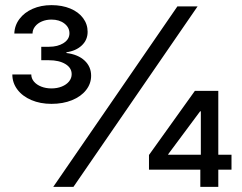

<svg xmlns="http://www.w3.org/2000/svg" viewBox="-20 -732 948 752"><path d="M674.8 -707H753.9L267.6 0H188.5ZM563.5 -125 743.2 -376H835V-126H886.7V-67.4H835V0H764.6V-67.4H563.5ZM766.6 -126V-295.9H763.7L638.7 -127.9V-126ZM28.3 -440.4H102.5Q102.5 -424.8 113 -412.4Q123.5 -399.9 141.6 -392.8Q159.7 -385.7 181.6 -385.7Q204.1 -385.7 222.2 -393.1Q240.2 -400.4 250.5 -413.1Q260.7 -425.8 260.7 -441.4Q260.7 -466.3 236.1 -481.2Q211.4 -496.1 171.9 -496.1H141.6V-548.8H171.9Q206.5 -548.8 229.2 -563.5Q252 -578.1 252 -601.6Q252 -624.5 232.2 -639.9Q212.4 -655.3 181.6 -655.3Q161.1 -655.3 144.3 -648.2Q127.4 -641.1 117.4 -628.4Q107.4 -615.7 107.4 -600.6H36.1Q37.1 -632.3 56.2 -657.7Q75.2 -683.1 107.9 -697.5Q140.6 -711.9 181.6 -711.9Q223.1 -711.9 255.4 -698.5Q287.6 -685.1 305.4 -661.1Q323.2 -637.2 323.2 -607.4Q323.2 -575.7 300.5 -554.2Q277.8 -532.7 240.2 -527.3V-524.4Q286.1 -518.6 311.5 -494.6Q336.9 -470.7 336.9 -435.5Q336.9 -404.3 317.1 -379.2Q297.4 -354 262 -339.6Q226.6 -325.2 181.6 -325.2Q137.7 -325.2 102.8 -340.1Q67.9 -355 48.1 -381.3Q28.3 -407.7 28.3 -440.4Z"/></svg>

Font: WEMIX Pretendard
Style: Regular
Weight: 400
Designer: Base glyphs from Inter by Rasmus Andersson; Hangeul glyphs from Noto Sans CJK(Source Han Sans) by Jang Soo-young and Kan
Foundry: Kil Hyung-jin
Version: Version 1.000